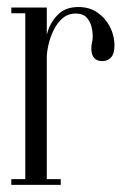

<svg xmlns="http://www.w3.org/2000/svg" viewBox="-20 -516 350 536"><path d="M104.4 -145.2V-375.1Q104.4 -401.9 113.8 -429.8Q123.1 -457.8 143.8 -477.1Q164.5 -496.4 198.8 -496.4Q230.1 -496.4 252.5 -480.6Q274.9 -464.9 287.2 -440.6Q299.6 -416.2 299.6 -389.4Q299.6 -366.1 290.1 -355.8Q280.6 -345.4 265.6 -345.4Q250.8 -345.4 243.4 -353.6Q236.1 -361.8 235.2 -375.4Q234.2 -389.1 238.4 -404.6Q239.9 -420.1 236.4 -437.2Q233 -454.4 222.5 -466.3Q212 -478.2 191.4 -478.2Q169.8 -478.2 154.4 -464.8Q139 -451.2 129.4 -431.3Q119.8 -411.4 115.2 -390.6Q110.6 -369.9 110.6 -356V-145.2ZM50.6 0V-495H110.6V0ZM110.6 0V-16H149.6V0ZM11.6 0V-16H50.6V0ZM11.6 -479V-495H50.6V-479Z"/></svg>

Font: Emberly Black
Style: Regular
Weight: 900
Designer: Rajesh Rajput
Foundry: Rajesh Rajput
Version: Version 1.000